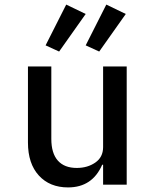

<svg xmlns="http://www.w3.org/2000/svg" viewBox="-20 -806 680 838"><path d="M430 -87H426Q383 12 277 12Q197 12 149.5 -40Q102 -92 102 -184V-516H204V-200Q204 -137 232.5 -105Q261 -73 315 -73Q362 -73 396 -96.5Q430 -120 430 -164V-516H533V0H430ZM238 -581 179 -608 269 -786 354 -745ZM444 -786 529 -745 413 -581 354 -608Z"/></svg>

Font: Writer Medium
Style: Regular
Weight: 500
Monospace: yes
Designer: Mike Abbink, Paul van der Laan, Pieter van Rosmalen
Foundry: Bold Monday
Version: Version 2.001 2020